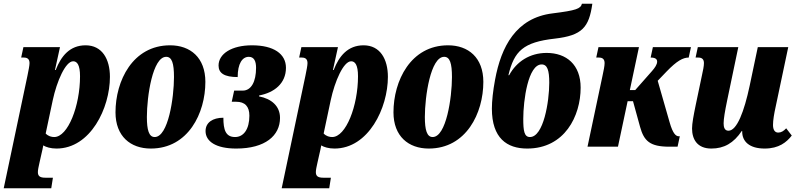

<svg xmlns="http://www.w3.org/2000/svg" viewBox="-57 -790 4291 1034"><path d="M-37 224H219L228 167H187C159 167 147 159 147 137C147 125 151 107 155 89L166 40C170 24 174 5 176 -7C190 2 216 10 247 10C431 10 535 -209 535 -376C535 -472 493 -546 404 -546C319 -546 272 -488 243 -413H239L266 -536H69L57 -480H72C95 -480 102 -467 102 -450C102 -438 97 -412 91 -383ZM235 -52C221 -52 203 -56 189 -71L227 -250C249 -353 296 -460 337 -460C358 -460 374 -441 374 -379C374 -220 309 -52 235 -52Z M755 10C957 10 1049 -181 1049 -349C1049 -480 968 -546 859 -546C657 -546 565 -354 565 -185C565 -56 646 10 755 10ZM776 -52C745 -52 734 -90 734 -160C734 -271 765 -484 838 -484C869 -484 880 -449 880 -375C880 -264 849 -52 776 -52Z M1215 10C1372 10 1451 -60 1451 -155C1451 -219 1405 -258 1338 -271L1339 -276C1419 -291 1483 -340 1483 -425C1483 -500 1417 -546 1300 -546C1190 -546 1120 -500 1120 -437C1120 -396 1151 -375 1223 -375C1223 -448 1248 -484 1283 -484C1311 -484 1322 -461 1322 -425C1322 -350 1296 -302 1250 -302H1204L1191 -242H1215C1262 -242 1286 -217 1286 -167C1286 -94 1255 -52 1209 -52C1158 -52 1146 -91 1146 -156C1088 -156 1050 -130 1050 -84C1050 -29 1105 10 1215 10Z M1460 224H1716L1725 167H1684C1656 167 1644 159 1644 137C1644 125 1648 107 1652 89L1663 40C1667 24 1671 5 1673 -7C1687 2 1713 10 1744 10C1928 10 2032 -209 2032 -376C2032 -472 1990 -546 1901 -546C1816 -546 1769 -488 1740 -413H1736L1763 -536H1566L1554 -480H1569C1592 -480 1599 -467 1599 -450C1599 -438 1594 -412 1588 -383ZM1732 -52C1718 -52 1700 -56 1686 -71L1724 -250C1746 -353 1793 -460 1834 -460C1855 -460 1871 -441 1871 -379C1871 -220 1806 -52 1732 -52Z M2252 10C2454 10 2546 -181 2546 -349C2546 -480 2465 -546 2356 -546C2154 -546 2062 -354 2062 -185C2062 -56 2143 10 2252 10ZM2273 -52C2242 -52 2231 -90 2231 -160C2231 -271 2262 -484 2335 -484C2366 -484 2377 -449 2377 -375C2377 -264 2346 -52 2273 -52Z M2782 10C2984 10 3070 -165 3070 -318C3070 -442 2993 -505 2887 -505C2797 -505 2725 -459 2685 -385H2681C2712 -515 2761 -563 2931 -582C3079 -599 3115 -643 3133 -770H3077C3070 -743 3047 -734 2919 -718C2722 -694 2642 -539 2609 -360C2598 -301 2592 -246 2592 -205C2592 -46 2673 10 2782 10ZM2797 -52C2766 -52 2761 -86 2761 -150C2761 -250 2787 -443 2860 -443C2891 -443 2901 -411 2901 -344C2901 -243 2870 -52 2797 -52Z M3107 0H3271L3323 -245H3352L3390 -107C3411 -31 3443 0 3547 0H3592L3604 -56H3599C3584 -56 3567 -68 3549 -132L3485 -355L3533 -405C3588 -462 3621 -480 3652 -480L3664 -536H3459L3447 -480C3472 -480 3482 -472 3482 -458C3482 -443 3470 -425 3454 -407L3364 -305H3335L3384 -536H3166L3154 -480H3169C3192 -480 3199 -467 3199 -450C3199 -435 3194 -411 3188 -383Z M3774 10C3842 10 3894 -19 3938 -85H3940V-81C3940 -28 3979 10 4061 10C4138 10 4179 -24 4207 -60L4177 -99C4163 -84 4150 -76 4134 -76C4115 -76 4106 -92 4106 -117C4106 -143 4112 -178 4120 -214L4188 -536H4024L3980 -327C3951 -191 3912 -86 3866 -86C3844 -86 3840 -107 3840 -126C3840 -150 3847 -191 3859 -249L3919 -536H3701L3689 -480H3704C3727 -480 3734 -467 3734 -450C3734 -434 3729 -410 3723 -383L3690 -226C3678 -168 3670 -125 3670 -98C3670 -41 3697 10 3774 10Z"/></svg>

Font: Noto Serif ExtraCondensed Black
Style: Italic
Weight: 900
Width: 2
Italic angle: -12°
Designer: Monotype Design Team
Foundry: Monotype Imaging Inc.
Version: Version 2.014